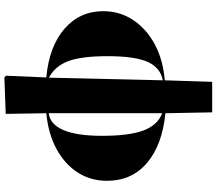

<svg xmlns="http://www.w3.org/2000/svg" viewBox="-76 -686 987 875"><g transform="rotate(-90 417.5 -248.5)"><path d="M343 225 339 12Q193 -3 112 -72.5Q31 -142 31 -254Q31 -329 69 -388Q107 -447 176 -484.5Q245 -522 339 -531L336 -716L502 -722L510 -715L502 -531Q643 -518 723.5 -448.5Q804 -379 804 -271Q804 -196 764 -135.5Q724 -75 653.5 -37Q583 1 489 9L482 225ZM339 -3V-520Q288 -514 262 -452.5Q236 -391 236 -277Q236 -153 260.5 -88Q285 -23 339 -3ZM489 0Q547 -11 573 -69.5Q599 -128 599 -252Q599 -370 576.5 -430.5Q554 -491 501 -519Z"/></g></svg>

Font: Literata 72pt ExtraBold
Style: Regular
Weight: 800
Designer: Latin by Veronika Burian and Jose Scaglione. Greek by Irene Vlachou. Cyrillic by Vera Evstafieva.
Foundry: TypeTogether
Version: Version 3.002